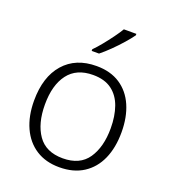

<svg xmlns="http://www.w3.org/2000/svg" viewBox="-141 -869 871 982"><g transform="rotate(20 295.0 -378.0)"><path d="M533 -267Q533 -183 505.5 -121Q478 -59 424.5 -24.5Q371 10 294 10Q220 10 167 -24Q114 -58 85.5 -120.5Q57 -183 57 -267Q57 -396 121 -469Q185 -542 298 -542Q374 -542 426.5 -507.5Q479 -473 506 -411Q533 -349 533 -267ZM116 -267Q116 -164 159.5 -101.5Q203 -39 295 -39Q388 -39 431 -102Q474 -165 474 -267Q474 -333 456 -384Q438 -435 399 -464Q360 -493 297 -493Q207 -493 161.5 -433Q116 -373 116 -267ZM432 -758Q417 -737 392.5 -709Q368 -681 340 -653.5Q312 -626 287 -606H247V-615Q266 -634 288 -661Q310 -688 330.5 -716Q351 -744 364 -766H432Z"/></g></svg>

Font: Noto Sans Tamil Light
Style: Regular
Weight: 300
Designer: Jelle Bosma - Monotype Design Team
Foundry: Monotype Imaging Inc.
Version: Version 2.004; ttfautohint (v1.8.4.7-5d5b)